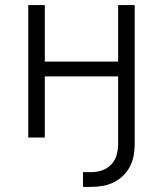

<svg xmlns="http://www.w3.org/2000/svg" viewBox="-20 -540 640 754"><path d="M306 194V136H338Q360 136 381 129Q402 122 417 106Q432 90 438 68.5Q444 47 444 25V-240H156V0H91V-520H156V-298H444V-520H509V25Q509 48 505 70.5Q501 93 490.5 113.5Q480 134 463.5 150Q447 166 426.5 176Q406 186 383.5 190Q361 194 338 194Z"/></svg>

Font: Iosevka Aile Custom Light
Style: Regular
Weight: 300
Designer: Belleve Invis
Foundry: Belleve Invis
Version: Version 17.0.2; ttfautohint (v1.8.3)